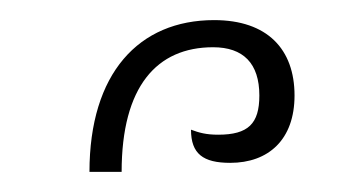

<svg xmlns="http://www.w3.org/2000/svg" viewBox="-20 -844 337 191"><path d="M69 -673H101C101 -758 136 -797 192 -797C222 -797 238 -781 238 -749C238 -721 227 -710 197 -710C185 -710 178 -712 170 -715C170 -691 182 -682 209 -682C247 -682 273 -705 273 -749C273 -795 246 -824 193 -824C118 -824 69 -771 69 -673Z"/></svg>

Font: Noto Serif Armenian Condensed ExtraLight
Style: Regular
Weight: 200
Width: 3
Designer: Monotype Design Team
Foundry: Monotype Imaging Inc.
Version: Version 2.008